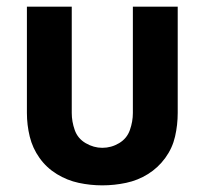

<svg xmlns="http://www.w3.org/2000/svg" viewBox="-20 -550 616 578"><path d="M288 8Q324 8 359.5 0.5Q395 -7 425.5 -26Q456 -45 477.5 -74.5Q499 -104 507 -139Q515 -174 515 -210V-530H380V-210Q380 -184 371 -158.5Q362 -133 338.5 -119Q315 -105 288 -105Q262 -105 238 -119Q214 -133 205 -158.5Q196 -184 196 -210V-530H61V-210Q61 -174 69.5 -139Q78 -104 99 -74.5Q120 -45 151 -26Q182 -7 217 0.5Q252 8 288 8Z"/></svg>

Font: Iosevka Sparkle Extrabold
Style: Regular
Weight: 800
Designer: Belleve Invis
Foundry: Belleve Invis
Version: Version 4.5.0; ttfautohint (v1.8.3)